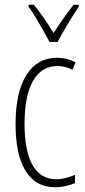

<svg xmlns="http://www.w3.org/2000/svg" viewBox="-20 -784 360 814"><path d="M190 -606H224C249 -653 285 -713 314 -756V-764H292C258 -720 235 -687 207 -644C182 -686 149 -733 123 -764H101V-756C126 -722 164 -655 190 -606ZM214 10C241 10 274 3 298 -8V-43C271 -31 244 -24 218 -24C124 -24 84 -117 84 -259C84 -422 136 -504 223 -504C246 -504 267 -499 287 -488L300 -520C277 -532 251 -539 221 -539C111 -539 46 -440 46 -258C46 -91 100 10 214 10Z"/></svg>

Font: Noto Sans Georgian ExtraCondensed ExtraLight
Style: Regular
Weight: 200
Width: 2
Designer: Monotype Design Team, Akaki Razmadze
Foundry: Google LLC
Version: Version 2.005